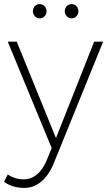

<svg xmlns="http://www.w3.org/2000/svg" viewBox="-31 -725 525 940"><path d="M163 -705C145 -705 130 -690 130 -670C130 -651 145 -635 163 -635C182 -635 197 -651 197 -670C197 -690 182 -705 163 -705ZM320 -705C301 -705 286 -690 286 -670C286 -651 301 -635 320 -635C338 -635 353 -651 353 -670C353 -690 338 -705 320 -705ZM232 75 474 -521H430L243 -49L51 -521H7L222 0L198 59C173 120 133 153 86 153C57 153 30 145 7 129L-11 165C16 185 50 195 88 195C149 195 200 153 232 75Z"/></svg>

Font: Montserrat arm ExtraLight
Style: Regular
Weight: 275
Designer: Julieta Ulanovsky
Foundry: Julieta Ulanovsky
Version: Version 6.000;PS 006.000;hotconv 1.0.88;makeotf.lib2.5.64775